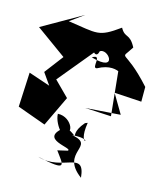

<svg xmlns="http://www.w3.org/2000/svg" viewBox="-172 -704 954 1120"><g transform="rotate(15 304.5 -144.0)"><path d="M335 -420C379 -463 481 -326 303 -377C365 -415 312 -313 348 -323C486 -399 531 -261 470 -371L500 -74L343 -82L553 -97L485 -212L649 -202V-291C471 -489 459 -394 522 -495C481 -573 461 -532 429 -590C307 -502 300 -520 119 -546L202 -606L-40 -468L143 -336L57 -223L106 -153L-24 -197L-34 11L138 73L225 -110L136 -199L321 -423C269 -450 340 -340 341 -451ZM249 199C303 274 345 307 151 264C310 313 408 153 424 318C265 201 466 118 310 91C464 77 351 172 379 -2L364 4C256 128 430 128 228 37L244 68C327 114 289 -13 197 -8C199 64 292 156 259 59C116 165 339 161 309 185Z"/></g></svg>

Font: Asimov Silicon
Style: Regular
Weight: 400
Designer: Google
Version: Version 2.000980; 2014